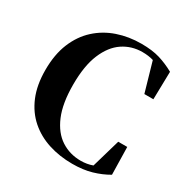

<svg xmlns="http://www.w3.org/2000/svg" viewBox="-177 -919 1061 1090"><g transform="rotate(30 354.0 -373.5)"><path d="M440.9 20Q357.4 20 285.2 -3.2Q212.9 -26.4 158.4 -74Q104 -121.6 73.5 -194.3Q43 -267.1 43 -366.2Q43 -467.3 74 -542.5Q105 -617.7 159.9 -667.7Q214.8 -717.8 287.1 -742.4Q359.4 -767.1 441.9 -767.1Q512.7 -767.1 562.7 -752Q612.8 -736.8 661.1 -710L657.2 -527.8H598.1L543 -719.2Q510.3 -729 470.2 -729Q399.9 -729 343.5 -691.2Q287.1 -653.3 254.2 -574.7Q221.2 -496.1 221.2 -373Q221.2 -249.5 254.4 -171.4Q287.6 -93.3 344.7 -56.2Q401.9 -19 474.1 -19Q514.6 -19 550.8 -32.2L605 -219.2H664.1L668 -39.1Q622.1 -12.2 566.9 3.9Q511.7 20 440.9 20Z"/></g></svg>

Font: Source Han Serif TW Heavy
Style: Regular
Weight: 900
Designer: Ryoko NISHIZUKA Ë•øÂ°öÊ∂ºÂ≠ê (kana & ideographs); Frank Grie√ühammer (Latin, Greek & Cyrillic); Wenlong ZHANG Âº†ÊñáÈæô 
Foundry: Adobe
Version: Version 2.003;hotconv 1.1.1;makeotfexe 2.6.0